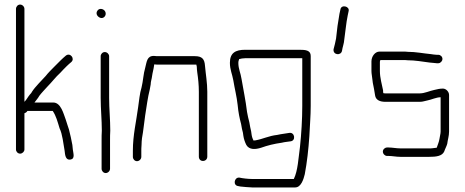

<svg xmlns="http://www.w3.org/2000/svg" viewBox="-20 -694 2036 841"><path d="M68 -674C58 -674 50 -665 50 -655V-39C50 -30 58 -21 68 -21C78 -21 87 -30 87 -39V-198C93 -200 97 -203 100 -208H211C226 -186 232 -161 241 -132C254 -105 257 -66 263 -34C265 -15 267 8 288 5C310 2 301 -22 299 -39L297 -59C293 -81 288 -104 282 -127L276 -145C273 -155 270 -163 268 -170C258 -196 247 -245 213 -245H131C137 -253 148 -266 152 -274C160 -285 178 -304 188 -315C208 -335 223 -356 244 -375C253 -385 262 -394 272 -404C279 -411 285 -416 292 -422C310 -437 287 -466 268 -450C260 -443 254 -438 246 -430L218 -402C206 -390 190 -374 180 -361C163 -342 134 -314 120 -292C119 -289 116 -285 111 -280C101 -268 97 -258 87 -248V-655C87 -665 78 -674 68 -674Z M421 -448V-265C421 -217 426 -169 426 -122C425 -107 425 -93 425 -79V45C425 55 433 64 443 64C453 64 462 55 462 45V-79C462 -93 462 -107 463 -122C463 -170 458 -217 458 -265V-448C458 -457 449 -466 439 -466C429 -466 421 -457 421 -448ZM403 -636C403 -625 415 -615 425 -615C435 -615 443 -624 443 -634C443 -646 433 -655 421 -655C411 -655 403 -646 403 -636Z M599 -7V-34C599 -39 599 -48 600 -59C600 -70 601 -80 602 -89C608 -120 611 -156 616 -189C622 -226 627 -267 636 -302L640 -324C640 -337 645 -349 646 -360C648 -376 653 -391 655 -408C655 -409 655 -410 656 -412C663 -411 669 -411 676 -411H840C841 -408 841 -405 842 -402C842 -394 843 -386 844 -377C848 -350 851 -322 851 -292V-8C851 3 858 11 869 11C880 11 888 3 888 -8V-292C888 -331 881 -370 878 -405C876 -436 865 -448 833 -448H676C669 -448 662 -448 655 -449C623 -450 623 -423 616 -397C608 -371 607 -339 600 -311C592 -286 589 -251 585 -224C577 -163 562 -102 562 -34V-7C562 3 570 12 580 12C590 12 599 3 599 -7Z M1292 -476H1054C1011 -476 987 -462 987 -419C987 -389 997 -370 1002 -342C1008 -305 1017 -271 1021 -234C1024 -202 1029 -177 1036 -151L1040 -129C1042 -122 1043 -117 1044 -113L1046 -99C1048 -85 1053 -71 1059 -59C1072 -37 1099 -39 1124 -47C1152 -57 1180 -64 1215 -69C1226 -72 1241 -73 1253 -75C1277 -78 1271 -115 1248 -112C1236 -110 1222 -108 1209 -106L1194 -103C1157 -99 1132 -85 1098 -79C1095 -79 1093 -79 1091 -78C1086 -86 1083 -97 1082 -105L1080 -119C1079 -124 1078 -130 1076 -137L1072 -159C1068 -175 1065 -186 1062 -204C1056 -255 1046 -300 1038 -348C1034 -375 1024 -392 1024 -419C1024 -424 1025 -429 1027 -433V-435C1033 -437 1046 -439 1054 -439H1304V-230C1304 -172 1300 -107 1294 -51C1287 -1 1285 53 1267 90H1084C1068 90 1041 87 1029 84C1006 81 999 118 1023 121L1033 123C1042 124 1073 127 1084 127H1273C1299 127 1310 90 1315 69C1325 16 1331 -39 1335 -97C1337 -144 1341 -185 1341 -230V-449C1341 -474 1318 -476 1292 -476Z M1478 -471C1480 -487 1487 -503 1488 -521C1493 -553 1496 -593 1503 -626L1507 -645C1513 -667 1474 -676 1471 -652L1467 -634C1461 -602 1455 -558 1452 -525C1449 -508 1445 -493 1441 -478C1438 -453 1473 -449 1478 -471Z M1607 -425V-383C1607 -371 1610 -359 1611 -347L1613 -331C1617 -314 1620 -294 1623 -276C1626 -256 1644 -248 1668 -248H1819C1833 -248 1840 -252 1852 -254C1869 -257 1891 -268 1910 -268V-118C1910 -107 1906 -96 1905 -86C1903 -72 1897 -60 1893 -47L1877 -45C1872 -44 1866 -44 1860 -44H1734C1717 -44 1697 -48 1682 -48H1676C1666 -48 1657 -40 1657 -30C1657 -20 1666 -11 1675 -11H1681C1698 -11 1715 -7 1734 -7H1860C1890 -7 1917 -10 1926 -31C1929 -41 1936 -53 1939 -64C1941 -82 1947 -98 1947 -118V-278C1947 -292 1934 -306 1920 -306C1906 -306 1895 -303 1882 -300C1862 -296 1840 -285 1819 -285H1668C1665 -285 1662 -285 1659 -286C1658 -290 1658 -294 1658 -298C1653 -324 1644 -353 1644 -383V-424C1644 -425 1645 -428 1646 -431H1745C1752 -431 1758 -431 1765 -430C1798 -430 1831 -424 1862 -420C1871 -420 1885 -417 1893 -417H1900C1909 -417 1918 -426 1918 -436C1918 -446 1909 -454 1900 -454H1893C1885 -454 1875 -456 1867 -457C1834 -460 1802 -467 1766 -467C1759 -468 1753 -468 1746 -468H1642C1623 -468 1607 -447 1607 -425Z"/></svg>

Font: Electronic
Style: SeLt
Weight: 300
Version: Version 1.011